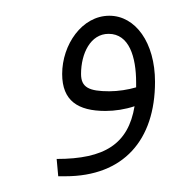

<svg xmlns="http://www.w3.org/2000/svg" viewBox="-20 -232 245 244"><path d="M54 -8H63C137 -8 177 -54 177 -128C177 -178 152 -212 119 -212C84 -212 59 -175 59 -138C59 -104 79 -91 114 -91C126 -91 139 -93 151 -97C143 -49 113 -30 52 -30ZM83 -138C83 -164 95 -189 118 -189C144 -189 153 -160 153 -127V-121C143 -118 130 -116 119 -116C93 -116 83 -121 83 -138Z"/></svg>

Font: Noto Sans Arabic UI Th
Style: Regular
Weight: 100
Designer: Monotype Design Team, Nadine Chahine and Nizar Qandah
Foundry: Monotype Imaging Inc.
Version: Version 2.010